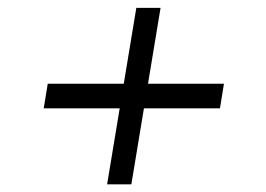

<svg xmlns="http://www.w3.org/2000/svg" viewBox="-20 -530 679 491"><path d="M253.9 -58.6 328.6 -509.8H390.6L315.9 -58.6ZM91.8 -252.9 102.1 -315.9H552.7L542.5 -252.9Z"/></svg>

Font: Inter 20pt Light
Style: Italic
Weight: 300
Italic angle: -9.3988°
Version: Version 4.001;git-66647c0bb